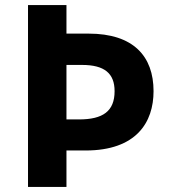

<svg xmlns="http://www.w3.org/2000/svg" viewBox="-20 -734 668 754"><path d="M583 -376C583 -513 504 -602 328 -602H241V-714H90V0H241V-143H316C516 -143 583 -254 583 -376ZM290 -265H241V-479H302C390 -479 430 -446 430 -376C430 -297 384 -265 290 -265Z"/></svg>

Font: Noto Traditional Nushu
Style: Bold
Weight: 700
Designer: LIU Zhao
Foundry: LiuZhao Studio
Version: Version 2.003